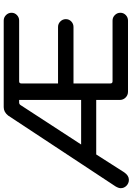

<svg xmlns="http://www.w3.org/2000/svg" viewBox="144 -867 728 1056"><g transform="rotate(-90 508.0 -339.0)"><path d="M1 -39.1Q1 -50.8 10.7 -67.4L400.4 -658.2Q419.9 -682.6 446.3 -682.6H922.9Q940.4 -682.6 953.1 -669.9Q965.8 -657.2 965.8 -639.6Q965.8 -622.1 953.1 -609.9Q940.4 -597.7 922.9 -597.7H588.9Q577.1 -597.7 577.1 -585.9V-383.8H887.7Q905.3 -383.8 918 -371.1Q930.7 -358.4 930.7 -340.8Q930.7 -323.2 918 -311Q905.3 -298.8 887.7 -298.8H577.1V-95.7Q577.1 -84 588.9 -84H922.9Q940.4 -84 953.1 -71.3Q965.8 -58.6 965.8 -41Q965.8 -23.4 953.1 -11.2Q940.4 1 922.9 1H531.2Q512.7 1 499.5 -12.2Q486.3 -25.4 486.3 -43.9V-173.8H186.5L87.9 -19.5Q70.3 5.9 46.9 5.9Q28.3 5.9 14.6 -7.3Q1 -20.5 1 -39.1ZM486.3 -256.8V-597.7H472.7Q462.9 -597.7 458 -589.8L241.2 -256.8Z"/></g></svg>

Font: jf-openhuninn-2.1
Style: Regular
Weight: 400
Designer: [Kosugi Maru]
Designed by MOTOYA      

[Varela Round]
Joe Prince (Latin component); Avraham Cornfeld (Hebrew component)
Foundry: justfont Co., Ltd.
Version: 2.1